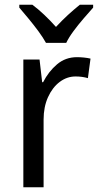

<svg xmlns="http://www.w3.org/2000/svg" viewBox="-20 -786 413 806"><path d="M303 -546Q317 -546 332 -544.5Q347 -543 360 -540L349 -458Q325 -465 297 -465Q261 -465 230.5 -442Q200 -419 181.5 -378Q163 -337 163 -284V0H78V-536H146L157 -441H161Q184 -486 219.5 -516Q255 -546 303 -546ZM173 -606Q161 -628 141.5 -654.5Q122 -681 100.5 -707Q79 -733 61 -754V-766H116Q139 -749 165 -724.5Q191 -700 215 -673Q241 -701 265 -723Q289 -745 315 -766H371V-754Q354 -735 331.5 -709Q309 -683 289 -656Q269 -629 258 -606Z"/></svg>

Font: Noto Sans Sinhala SemiCondensed
Style: Regular
Weight: 400
Width: 4
Designer: Jelle Bosma - Monotype Design Team
Foundry: Monotype Imaging Inc.
Version: Version 2.006; ttfautohint (v1.8.4.7-5d5b)